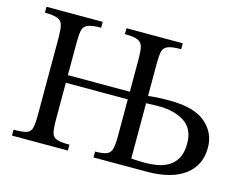

<svg xmlns="http://www.w3.org/2000/svg" viewBox="-92 -801 1198 946"><g transform="rotate(15 506.5 -328.5)"><path d="M321 0H36V-30Q81 -30 101.5 -36.5Q122 -43 127.5 -65Q133 -87 133 -131V-525Q133 -564 128 -586.5Q123 -609 102.5 -618Q82 -627 36 -627V-657H323V-627Q276 -627 255 -618Q234 -609 229.5 -586.5Q225 -564 225 -525V-359H541V-525Q541 -564 536 -586.5Q531 -609 510.5 -618Q490 -627 444 -627V-657H731V-627Q683 -627 662.5 -618Q642 -609 637.5 -587Q633 -565 633 -525V-362Q655 -365 683 -366.5Q711 -368 740 -368Q867 -368 925.5 -318Q984 -268 984 -192Q984 -101 916 -50.5Q848 0 723 0H452V-30Q492 -30 511 -38Q530 -46 535.5 -68.5Q541 -91 541 -135V-320H225V-131Q225 -87 230.5 -65.5Q236 -44 256.5 -37Q277 -30 321 -30ZM704 -40Q735 -40 766 -45.5Q797 -51 823 -66.5Q849 -82 864.5 -110.5Q880 -139 880 -185Q880 -260 829 -293.5Q778 -327 696 -327Q671 -327 656 -326Q641 -325 633 -325V-43Q652 -42 667.5 -41Q683 -40 704 -40Z"/></g></svg>

Font: STIX Two Text
Style: Regular
Weight: 400
Designer: Ross Mills, John Hudson & Paul Hanslow, Tiro Typeworks Ltd; with prior portions MicroPress Inc., and Coen Hoffman.
Foundry: Tiro Typeworks Ltd
Version: Version 2.13 b171